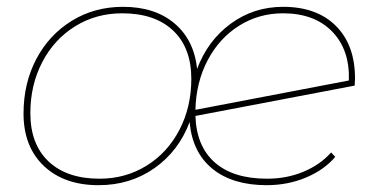

<svg xmlns="http://www.w3.org/2000/svg" viewBox="-20 -540 1111 563"><path d="M1021 -310 1020 -289 553 -200Q556 -111 610 -63.5Q664 -16 763 -16Q821 -16 870 -36.5Q919 -57 951 -93L963 -80Q931 -42 877.5 -19.5Q824 3 762 3Q662 3 603 -45Q544 -93 536 -182Q504 -97 433 -47Q362 3 269 3Q168 3 108.5 -53.5Q49 -110 49 -207Q49 -296 86.5 -367Q124 -438 190.5 -479Q257 -520 341 -520Q434 -520 491.5 -471.5Q549 -423 558 -338Q589 -421 656.5 -470.5Q724 -520 810 -520Q909 -520 965 -464Q1021 -408 1021 -310ZM541 -309Q541 -400 487.5 -450.5Q434 -501 338 -501Q262 -501 200.5 -463Q139 -425 104 -358Q69 -291 69 -208Q69 -117 122.5 -66.5Q176 -16 272 -16Q348 -16 409.5 -54Q471 -92 506 -159Q541 -226 541 -309ZM553 -218 1003 -304Q1006 -394 954 -447.5Q902 -501 810 -501Q739 -501 681 -464.5Q623 -428 589 -363.5Q555 -299 553 -218Z"/></svg>

Font: Montserrat Alternates Thin
Style: Italic
Weight: 250
Italic angle: -11.3°
Designer: Julieta Ulanovsky
Foundry: Julieta Ulanovsky
Version: Version 7.200